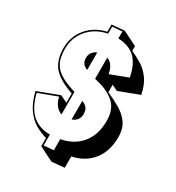

<svg xmlns="http://www.w3.org/2000/svg" viewBox="-211 -932 1062 1159"><g transform="rotate(30 320.0 -352.0)"><path d="M227 51V-6Q182 -19 144 -42Q106 -65 77 -107.5Q48 -150 30 -220L178 -276L227 -252V-317Q132 -349 89.5 -396.5Q47 -444 47 -530Q47 -610 96 -669Q145 -728 227 -747V-797L315 -805L415 -755V-722Q450 -707 486.5 -685Q523 -663 552.5 -624Q582 -585 595 -519L455 -466L415 -486V-434Q462 -413 505 -388.5Q548 -364 575.5 -326.5Q603 -289 603 -228Q603 -131 553.5 -68Q504 -5 415 14V93L327 101ZM305 -43Q394 -60 443.5 -121Q493 -182 493 -278Q493 -358 448.5 -398.5Q404 -439 336 -456L305 -464V-611Q326 -604 340.5 -584.5Q355 -565 362 -529L483 -575Q465 -665 420.5 -704Q376 -743 305 -745V-794L237 -788V-739Q155 -723 106 -666Q57 -609 57 -530Q57 -477 72.5 -441.5Q88 -406 123.5 -382Q159 -358 218 -339L237 -333V-176Q214 -184 197 -204.5Q180 -225 170 -262L42 -214Q65 -122 113 -79Q161 -36 237 -36V40L305 34ZM237 -486Q211 -497 202.5 -511.5Q194 -526 194 -548Q194 -568 206 -584.5Q218 -601 237 -608ZM305 -310Q328 -301 340 -286.5Q352 -272 352 -245Q352 -198 305 -180Z"/></g></svg>

Font: Rampart One
Style: Regular
Weight: 400
Designer: Fontworks Inc.
Foundry: Fontworks Inc.
Version: Version 1.100